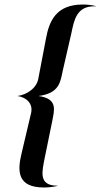

<svg xmlns="http://www.w3.org/2000/svg" viewBox="-20 -729 444 850"><path d="M258.5 -419 295.5 -580C307.5 -635 316.5 -704 401.5 -701C402.5 -701 403.5 -701 404.5 -702C385.5 -707 365.5 -709 346.5 -709C228 -709 197.5 -635 183.5 -558L149.5 -380C141.5 -338 99.5 -310 57.5 -304C97.5 -298 127.5 -270 117.5 -228L75.5 -50C56.5 28 56 101 174.5 101C193.5 101 213.5 99 234.5 94C235.5 93 234.5 93 233.5 93C147.5 93 167.5 27 177.5 -28L210.5 -189C219.5 -239 239.5 -292 150 -304C245.5 -316 247.5 -369 258.5 -419Z"/></svg>

Font: Beautique Display Thin
Style: Bold
Weight: 500
Italic angle: -12°
Designer: Nhat-Quang Ngo
Version: Version 1.100;Glyphs 3.2.3 (3260)